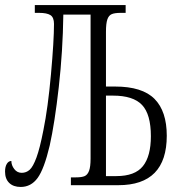

<svg xmlns="http://www.w3.org/2000/svg" viewBox="-20 -734 711 761"><path d="M0 -54Q0 -73 7 -84.5Q14 -96 25 -96Q25 -79 36.5 -64Q48 -49 66 -49Q84 -49 97.5 -61Q111 -73 124.5 -109.5Q138 -146 152 -218Q170 -306 182 -439.5Q194 -573 194 -639Q194 -665 180 -674Q166 -683 135 -683H118V-714H478V-683H458Q435 -683 423 -678Q411 -673 405.5 -657Q400 -641 400 -608V-391H436Q544 -391 592.5 -342Q641 -293 641 -196Q641 0 449 0H261V-31H281Q304 -31 315.5 -36Q327 -41 333 -57Q339 -73 339 -105V-676H231Q229 -531 213 -389Q197 -247 177 -157Q155 -64 129 -28.5Q103 7 62 7Q33 7 16.5 -9Q0 -25 0 -54ZM441 -36Q515 -36 546.5 -75.5Q578 -115 578 -194Q578 -281 543 -318Q508 -355 428 -355H400V-36Z"/></svg>

Font: Noto Serif CondLight
Style: Regular
Weight: 300
Width: 3
Designer: Monotype Design Team
Foundry: Monotype Imaging Inc.
Version: Version 1.001